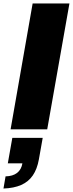

<svg xmlns="http://www.w3.org/2000/svg" viewBox="-47 -745 420 1106"><path d="M14 0 141 -725H353L225 0ZM-27 341 -15 271Q27 270 51.5 251Q76 232 82 196H-2L24 49H199L177 173Q167 229 142 265.5Q117 302 75 320.5Q33 339 -27 341Z"/></svg>

Font: Archivo SemiExpanded Black
Style: Italic
Weight: 900
Width: 6
Italic angle: -10°
Designer: Hector Gatti
Foundry: Omnibus-Type
Version: Version 2.001